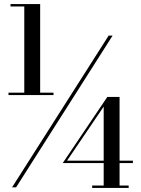

<svg xmlns="http://www.w3.org/2000/svg" viewBox="-20 -826 698 949"><path d="M39.5 100 517 -650H536.5L59.5 100ZM22 -356V-368H244.5V-356ZM435.5 103V91H492.5V-299L311.5 -32H637V-20H290L510.5 -347H571V91H616V103ZM100 -359.5V-794H32V-806H178.5V-359.5Z"/></svg>

Font: Bodoni Moda 11pt SemiBold
Style: Regular
Weight: 600
Designer: Owen Earl
Foundry: indestructible type
Version: Version 2.004